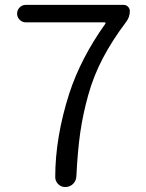

<svg xmlns="http://www.w3.org/2000/svg" viewBox="-20 -752 589 772"><path d="M287.1 -43Q286.1 -24.4 273.4 -12.2Q260.7 0 242.2 0Q224.6 0 212.9 -12.7Q202.1 -24.4 202.1 -40Q202.1 -200.2 258.8 -377Q304.7 -517.6 403.3 -656.2Q405.3 -658.2 404.3 -660.2Q403.3 -662.1 400.4 -662.1H84Q69.3 -662.1 59.1 -672.4Q48.8 -682.6 48.8 -697.3Q48.8 -711.9 59.1 -722.2Q69.3 -732.4 84 -732.4H477.5Q487.3 -732.4 494.6 -725.1Q502 -717.8 502 -707Q502 -683.6 487.3 -664.1Q430.7 -588.9 393.6 -518.1Q356.4 -447.3 335 -370.6Q313.5 -293.9 302.7 -219.2Q292 -144.5 287.1 -43Z"/></svg>

Font: Gen Jyuu Gothic P Normal
Style: Regular
Weight: 300
Designer: [Source Han Sans]
Ryoko NISHIZUKA  (kana & ideographs); Paul D. Hunt (Latin, Greek & Cyrillic); Wenlong ZHANG  (bopomofo
Version: Version 1.002.20150607